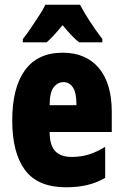

<svg xmlns="http://www.w3.org/2000/svg" viewBox="-20 -786 522 816"><path d="M246 -562Q345 -562 400 -497Q455 -432 455 -310V-225H191Q191 -170 214 -144.5Q237 -119 285 -119Q323 -119 356 -129Q389 -139 427 -162V-30Q391 -9 350 0.5Q309 10 261 10Q141 10 86.5 -63Q32 -136 32 -274Q32 -413 86 -487.5Q140 -562 246 -562ZM250 -437Q225 -437 208 -415Q191 -393 191 -339H305Q305 -392 290 -414.5Q275 -437 250 -437ZM320 -766Q354 -701 415 -620V-606H316Q286 -630 246 -679Q202 -626 178 -606H77V-620Q91 -637 110 -665Q129 -693 147 -721Q165 -749 173 -766Z"/></svg>

Font: Noto Sans Sinhala ExtraCondensed Black
Style: Regular
Weight: 900
Width: 2
Designer: Jelle Bosma - Monotype Design Team
Foundry: Monotype Imaging Inc.
Version: Version 2.006; ttfautohint (v1.8.4.7-5d5b)